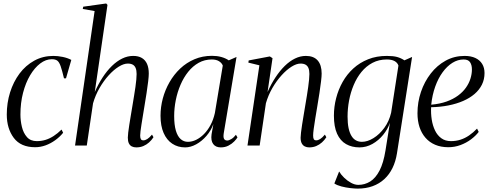

<svg xmlns="http://www.w3.org/2000/svg" viewBox="-20 -837 2819 1104"><path d="M182 9.5Q99.5 9.5 59.2 -44.2Q19 -98 19 -178.5Q19 -245.5 38 -306Q57 -366.5 92.2 -413.8Q127.5 -461 177 -488.2Q226.5 -515.5 287 -515.5Q312 -515.5 340.2 -509.8Q368.5 -504 390 -492.5L359.5 -386.5H348Q337 -432.5 328.8 -456.2Q320.5 -480 309.5 -488.2Q298.5 -496.5 278 -496.5Q243.5 -496.5 211.2 -472Q179 -447.5 153.2 -404.2Q127.5 -361 112.5 -303.2Q97.5 -245.5 97.5 -178.5Q97.5 -142.5 106 -107.2Q114.5 -72 135 -48.8Q155.5 -25.5 191.5 -25.5Q218 -25.5 241.8 -32.8Q265.5 -40 288.2 -54.8Q311 -69.5 334 -92L343 -73.5Q323.5 -49.5 297.5 -30.8Q271.5 -12 242 -1.2Q212.5 9.5 182 9.5Z M763.5 10.5Q749 10.5 738 5Q727 -0.5 721 -12.8Q715 -25 715 -45.5Q715 -55.5 717.2 -74.8Q719.5 -94 723.5 -119.8Q727.5 -145.5 732.5 -175Q737.5 -204.5 742.5 -235Q747 -262 751.2 -288Q755.5 -314 758.8 -337.2Q762 -360.5 763.8 -379.5Q765.5 -398.5 765.5 -411.5Q765.5 -432 760.2 -445.2Q755 -458.5 743.8 -465Q732.5 -471.5 715 -471.5Q691.5 -471.5 662.5 -453.5Q633.5 -435.5 604.8 -403.8Q576 -372 552.2 -330.8Q528.5 -289.5 515 -243L479 0H411.5L524 -773.5L456 -785.5L458.5 -798.5L590.5 -817L598 -809L525 -308Q545.5 -354 570.2 -392Q595 -430 623.5 -457.8Q652 -485.5 682.8 -500.5Q713.5 -515.5 746 -515.5Q775.5 -515.5 795.5 -503.8Q815.5 -492 825.5 -469.5Q835.5 -447 835.5 -414Q835.5 -398.5 832 -369Q828.5 -339.5 822.8 -302.2Q817 -265 810.5 -226Q806 -199 801.8 -172.8Q797.5 -146.5 793.8 -123.5Q790 -100.5 788 -83.5Q786 -66.5 786 -58Q786 -43.5 790 -36.8Q794 -30 804.5 -30Q814.5 -30 826.8 -37.5Q839 -45 854 -63L862.5 -48Q852 -31.5 837.2 -18.2Q822.5 -5 804.2 2.8Q786 10.5 763.5 10.5Z M1266.5 -70.5Q1263 -47.5 1268.5 -38.2Q1274 -29 1287 -29Q1295.5 -29 1309.8 -37.2Q1324 -45.5 1336.5 -62L1345.5 -47Q1340 -37.5 1326.8 -23.8Q1313.5 -10 1294 0.2Q1274.5 10.5 1249.5 10.5Q1220 10.5 1205.8 -9Q1191.5 -28.5 1196.5 -65L1207 -124Q1193.5 -86 1167 -55.5Q1140.5 -25 1108.2 -7.2Q1076 10.5 1044.5 10.5Q1002.5 10.5 970.5 -10.8Q938.5 -32 920.8 -72.5Q903 -113 903 -171.5Q903 -221.5 916.2 -271Q929.5 -320.5 954.8 -364.5Q980 -408.5 1016.2 -442.8Q1052.5 -477 1098.5 -496.5Q1144.5 -516 1199 -516Q1227.5 -516 1251.8 -509.5Q1276 -503 1295.5 -490L1340 -509.5ZM1261 -460Q1255 -475.5 1239 -485.2Q1223 -495 1198 -495Q1156.5 -495 1122.5 -476Q1088.5 -457 1062.2 -424.2Q1036 -391.5 1018 -349.5Q1000 -307.5 990.8 -261.5Q981.5 -215.5 981.5 -170Q981.5 -119 991.2 -86Q1001 -53 1018.8 -37.2Q1036.5 -21.5 1060.5 -21.5Q1084 -21.5 1107.8 -33Q1131.5 -44.5 1153 -66.2Q1174.5 -88 1190.8 -118.5Q1207 -149 1215.5 -187Z M1518.5 -308Q1539 -354 1564 -392Q1589 -430 1617.2 -457.8Q1645.5 -485.5 1676.2 -500.5Q1707 -515.5 1739 -515.5Q1783.5 -515.5 1806.5 -489.5Q1829.5 -463.5 1829.5 -414Q1829.5 -398.5 1826 -369Q1822.5 -339.5 1816.8 -302.2Q1811 -265 1804.5 -226Q1798.5 -190.5 1793 -156.8Q1787.5 -123 1784 -97.2Q1780.5 -71.5 1780.5 -58Q1780.5 -43.5 1784.2 -36.8Q1788 -30 1798.5 -30Q1808.5 -30 1820.8 -37.5Q1833 -45 1848 -63L1856.5 -48Q1846 -31.5 1831.2 -18.2Q1816.5 -5 1798.2 2.8Q1780 10.5 1757.5 10.5Q1744 10.5 1732.8 5Q1721.5 -0.5 1715 -12.8Q1708.5 -25 1708.5 -45.5Q1708.5 -55.5 1710.8 -74.8Q1713 -94 1717 -119.8Q1721 -145.5 1726 -175Q1731 -204.5 1736 -235Q1740.5 -262 1744.8 -288Q1749 -314 1752.2 -337.2Q1755.5 -360.5 1757.2 -379.5Q1759 -398.5 1759 -411.5Q1759 -432 1753.8 -445.2Q1748.5 -458.5 1737.2 -465Q1726 -471.5 1708 -471.5Q1685 -471.5 1656.2 -453.5Q1627.5 -435.5 1598.8 -403.8Q1570 -372 1546.2 -331Q1522.5 -290 1509 -243.5L1473 0H1403L1471.5 -461.5L1408 -477L1410 -489.5L1531.5 -512.5L1547 -502.5Z M2262.5 45Q2255 92 2236.8 129.2Q2218.5 166.5 2189.8 193Q2161 219.5 2122.5 233.5Q2084 247.5 2036.5 247.5Q2019.5 247.5 1993.8 244.5Q1968 241.5 1943 235Q1918 228.5 1902.5 218L1930 149Q1940.5 167 1958.8 184.8Q1977 202.5 1998.5 214.2Q2020 226 2040.5 226Q2077.5 226 2108.8 206.5Q2140 187 2162.5 143.5Q2185 100 2196.5 28.5L2222 -131Q2209.5 -94 2183 -61.5Q2156.5 -29 2121.2 -9.2Q2086 10.5 2047 10.5Q2003 10.5 1969.8 -8.5Q1936.5 -27.5 1918.2 -68Q1900 -108.5 1900 -172Q1900 -223 1912.8 -272.5Q1925.5 -322 1950.2 -366Q1975 -410 2011.8 -443.5Q2048.5 -477 2096.8 -496.2Q2145 -515.5 2204.5 -515.5Q2241.5 -515.5 2263.8 -509.2Q2286 -503 2305.5 -490L2349.5 -509.5ZM2271 -460Q2265.5 -476.5 2248.8 -485.8Q2232 -495 2204.5 -495Q2158.5 -495 2122 -475.8Q2085.5 -456.5 2058.5 -423.5Q2031.5 -390.5 2013.8 -348.2Q1996 -306 1987.2 -259.2Q1978.5 -212.5 1978.5 -167Q1978.5 -128.5 1984.2 -101Q1990 -73.5 2000.8 -55.8Q2011.5 -38 2026.8 -29.8Q2042 -21.5 2061 -21.5Q2093 -21.5 2127.5 -42.8Q2162 -64 2189.8 -101.8Q2217.5 -139.5 2229 -189Z M2732.5 -78.5Q2715.5 -56 2688.5 -35.8Q2661.5 -15.5 2628 -3Q2594.5 9.5 2558 9.5Q2515.5 9.5 2482.5 -4.5Q2449.5 -18.5 2426.8 -44.5Q2404 -70.5 2392.2 -106.2Q2380.5 -142 2380.5 -186Q2380.5 -249.5 2400.5 -308.5Q2420.5 -367.5 2456.8 -414.2Q2493 -461 2542.5 -488.2Q2592 -515.5 2651.5 -515.5Q2688 -515.5 2713.5 -503.5Q2739 -491.5 2752.5 -469.5Q2766 -447.5 2766 -417Q2766 -380.5 2751 -350.2Q2736 -320 2708.5 -296.5Q2681 -273 2643 -256.5Q2605 -240 2558.5 -230.8Q2512 -221.5 2459 -220.5Q2457 -184 2462.5 -149.2Q2468 -114.5 2481.5 -86.5Q2495 -58.5 2517.8 -42Q2540.5 -25.5 2573 -25.5Q2602 -25.5 2627.8 -33.8Q2653.5 -42 2677.2 -58.2Q2701 -74.5 2723 -97.5ZM2646 -495Q2612.5 -495 2581.5 -475.8Q2550.5 -456.5 2525 -421.5Q2499.5 -386.5 2482.5 -339Q2465.5 -291.5 2459.5 -235Q2509.5 -239.5 2547.8 -253.2Q2586 -267 2613.8 -287.5Q2641.5 -308 2659 -332.8Q2676.5 -357.5 2685 -384.5Q2693.5 -411.5 2693.5 -438Q2693.5 -463 2683 -479Q2672.5 -495 2646 -495Z"/></svg>

Font: Merriweather 144pt Light
Style: Italic
Weight: 300
Italic angle: -7.8°
Version: Version 2.101